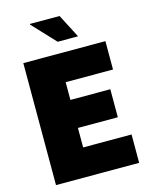

<svg xmlns="http://www.w3.org/2000/svg" viewBox="-130 -966 810 1046"><g transform="rotate(-15 275.5 -442.5)"><path d="M53 0V-688H516V-528H249V-428H474V-270H249V-160H522V0ZM379 -752H264L143 -881V-885H310Z"/></g></svg>

Font: Archivo Condensed Black
Style: Regular
Weight: 900
Width: 3
Designer: Hector Gatti
Foundry: Omnibus-Type
Version: Version 2.001